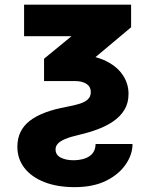

<svg xmlns="http://www.w3.org/2000/svg" viewBox="-20 -562 623 798"><path d="M80.1 -542.5H524.9V-448.7L258.3 -225.1H163.1V-317.9L277.3 -411.6H80.1ZM210.9 58.6Q210.9 82 232.4 93Q253.9 104 284.7 104Q307.6 104 328.4 98.1Q349.1 92.3 362.8 77.6Q376.5 63 377.4 36.6H530.8Q530.8 79.6 502.9 120.8Q475.1 162.1 421.6 189Q368.2 215.8 290 215.8Q217.8 215.8 164.3 194.8Q110.8 173.8 81.5 136Q52.2 98.1 52.2 48.3Q52.2 13.7 65.2 -13.2Q78.1 -40 104 -60.1Q129.9 -80.1 168.5 -94.5Q207 -108.9 257.8 -118.2Q289.6 -124 311.8 -131.1Q334 -138.2 345.7 -149.7Q357.4 -161.1 357.4 -179.7Q357.4 -201.2 339.8 -213.1Q322.3 -225.1 291 -225.1H216.3L217.8 -334.5H291Q361.3 -334.5 411.4 -312.5Q461.4 -290.5 487.8 -253.7Q514.2 -216.8 514.2 -171.9Q514.2 -133.8 497.3 -106Q480.5 -78.1 451.4 -58.1Q422.4 -38.1 385.5 -24.4Q348.6 -10.7 308.1 -1.5Q272 6.8 250.7 15.9Q229.5 24.9 220.2 35.4Q210.9 45.9 210.9 58.6Z"/></svg>

Font: Inter 16pt ExtraBold
Style: Regular
Weight: 800
Version: Version 4.001;git-66647c0bb